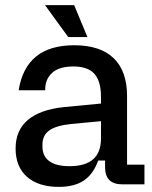

<svg xmlns="http://www.w3.org/2000/svg" viewBox="-20 -721 593 751"><path d="M41 -140Q41 -211 88.5 -251.5Q136 -292 229 -302L375 -316V-342Q375 -404 349 -432.5Q323 -461 267 -461Q211 -461 184 -436Q157 -411 157 -373V-368H53Q81 -544 270 -544Q372 -544 424.5 -493.5Q477 -443 477 -345V-77H545V0H458Q391 0 391 -67V-93H364Q345 -40 308 -15Q271 10 210 10Q130 10 85.5 -29.5Q41 -69 41 -140ZM252 -71Q375 -71 375 -179V-247L258 -236Q200 -230 173 -211Q146 -192 146 -155V-148Q146 -110 173 -90.5Q200 -71 252 -71ZM156 -701H270L322 -576H247Z"/></svg>

Font: Mozilla Headline BETA
Style: Regular
Weight: 400
Designer: Studio DRAMA
Foundry: Studio DRAMA
Version: Version 0.100